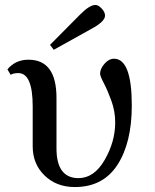

<svg xmlns="http://www.w3.org/2000/svg" viewBox="-20 -743 627 775"><path d="M23 -441 10 -463Q42 -502 95 -502Q208 -502 208 -348V-144Q208 -24 297 -24Q360 -24 402.5 -97.5Q445 -171 445 -249Q445 -294 429.5 -336.5Q414 -379 399 -407.5Q384 -436 384 -446V-447Q385 -467 402.5 -486.5Q420 -506 440 -506Q512 -506 512 -317Q512 -167 454 -77.5Q396 12 282 12Q208 12 160 -34.5Q112 -81 112 -152V-313Q112 -448 54 -448Q34 -448 23 -441ZM182 -562 301 -682Q341 -723 365 -723Q377 -723 390.5 -708.5Q404 -694 404 -680Q404 -656 348 -626L197 -542Z"/></svg>

Font: Linguistics Pro
Style: Regular
Weight: 400
Designer: Stefan Peev, Context Ltd
Foundry: Stefan Peev, Context Ltd
Version: Version 001.000